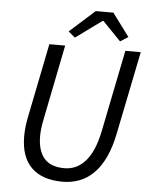

<svg xmlns="http://www.w3.org/2000/svg" viewBox="-58 -885 731 944"><g transform="rotate(5 308.0 -413.0)"><path d="M285 -699 252 -727 376 -838H463L547 -725L508 -700L418 -793H414ZM89 -288 163 -656H241L166 -281Q157 -236 157 -202Q157 -131 189 -93Q221 -55 290 -55Q318 -55 343.5 -66Q369 -77 391 -101Q413 -125 429.5 -162.5Q446 -200 457 -254L538 -656H614L532 -251Q518 -180 494.5 -130Q471 -80 439 -48.5Q407 -17 368.5 -2.5Q330 12 286 12Q186 12 132.5 -40Q79 -92 79 -195Q79 -216 81.5 -239.5Q84 -263 89 -288Z"/></g></svg>

Font: TypoPRO Source Sans Pro
Style: Italic
Weight: 400
Italic angle: -11°
Designer: Paul D. Hunt
Foundry: Adobe Systems Incorporated
Version: Version 1.075;PS 2.000;hotconv 1.0.86;makeotf.lib2.5.63406